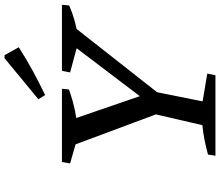

<svg xmlns="http://www.w3.org/2000/svg" viewBox="-80 -864 944 823"><g transform="rotate(-90 391.5 -452.0)"><path d="M329 -213 176 -623 181 -648H280L401 -296H370L637 -648H704L702 -624L379 -213ZM136 0 141 -32Q174 -41 205 -47Q236 -53 267 -56L321 -289H416L369 -55L488 -35L481 0ZM229 -587 103 -623 109 -658H423L420 -628Q373 -611 325.5 -601.5Q278 -592 229 -587ZM626 -587 493 -623 500 -658H783L780 -627Q743 -611 704 -601Q665 -591 626 -587ZM396 -730 378 -759 554 -904H567L601 -843Q551 -811 500.5 -783.5Q450 -756 396 -730Z"/></g></svg>

Font: Piazzolla Thin Medium
Style: Italic
Weight: 500
Italic angle: -11.3°
Version: Version 2.005